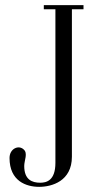

<svg xmlns="http://www.w3.org/2000/svg" viewBox="-20 -719 358 745"><path d="M132 6C181 6 259 -16 259 -111V-683H304V-699H150V-683H195V-87C195 -18 160 -10 136 -10C104 -10 74 -22 74 -75C74 -97 89 -124 72 -139C52 -158 17 -142 17 -106C17 -16 82 6 132 6Z"/></svg>

Font: Emberly
Style: Regular
Weight: 400
Designer: Rajesh Rajput
Foundry: Rajesh Rajput
Version: Version 1.000